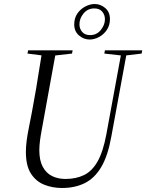

<svg xmlns="http://www.w3.org/2000/svg" viewBox="-20 -921 729 957"><path d="M211 -642 117 -654 120 -670H342L339 -654L233 -642ZM289 16Q241 16 200 -0.5Q159 -17 134 -56Q109 -95 109 -164Q109 -190 113 -220.5Q117 -251 124 -285L139 -362Q151 -426 159.5 -476Q168 -526 175 -572Q182 -618 191 -670H260L189 -279Q183 -248 179.5 -221Q176 -194 176 -172Q176 -122 193 -90Q210 -58 239.5 -43.5Q269 -29 306 -29Q359 -29 399 -48.5Q439 -68 466.5 -116.5Q494 -165 510 -251L587 -670H614L535 -241Q518 -145 485 -89Q452 -33 403 -8.5Q354 16 289 16ZM589 -644 500 -654 503 -670H689L686 -654L602 -644ZM427 -724Q397 -724 373.5 -744.5Q350 -765 350 -799Q350 -831 365.5 -853.5Q381 -876 405 -888.5Q429 -901 452 -901Q481 -901 504.5 -881Q528 -861 528 -826Q528 -795 512.5 -772Q497 -749 473.5 -736.5Q450 -724 427 -724ZM429 -746Q462 -746 482.5 -771.5Q503 -797 503 -825Q503 -847 489.5 -863Q476 -879 450 -879Q417 -879 396.5 -854Q376 -829 376 -800Q376 -778 389.5 -762Q403 -746 429 -746Z"/></svg>

Font: Source Serif 4 60pt
Style: Italic
Weight: 400
Italic angle: -12°
Version: Version 4.004;hotconv 1.0.116;makeotfexe 2.5.65601